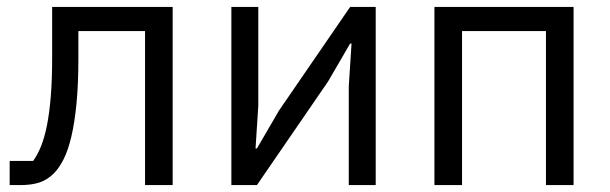

<svg xmlns="http://www.w3.org/2000/svg" viewBox="-20 -536 1766 556"><path d="M8 -70H76Q89 -88 99 -113Q109 -138 116 -173Q123 -208 127 -256Q131 -304 131 -369V-516H480V0H400V-446H207V-367Q207 -292 201.5 -236Q196 -180 186.5 -140Q177 -100 164 -74.5Q151 -49 136 -34Q117 -15 94 -7.5Q71 0 39 0H8Z M650 -516H728V-230L720 -106H724L788 -216L994 -516H1068V0H990V-286L998 -410H994L930 -300L724 0H650Z M1238 -516H1641V0H1561V-446H1318V0H1238Z"/></svg>

Font: IBMPlexSans
Style: Regular
Weight: 400
Designer: Mike Abbink, Paul van der Laan, Pieter van Rosmalen
Foundry: Bold Monday
Version: Version 3.1